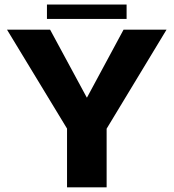

<svg xmlns="http://www.w3.org/2000/svg" viewBox="-20 -802 746 822"><path d="M267 0H436.5V-251L693 -675H509L352.5 -384.5H351.5L194.5 -675H10L267 -251.5ZM181 -721H522V-782.5H181Z"/></svg>

Font: Anybody Thin
Style: Bold
Weight: 700
Version: Version 1.113;gftools[0.9.25]